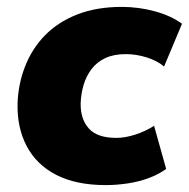

<svg xmlns="http://www.w3.org/2000/svg" viewBox="-20 -526 548 557"><path d="M287 11Q201 11 143.5 -18.5Q86 -48 57.5 -102Q29 -156 31 -227Q33 -283 53 -334Q73 -385 110.5 -423.5Q148 -462 204 -484Q260 -506 333 -506Q383 -506 430 -493Q477 -480 508 -457L456 -333Q436 -350 405.5 -359.5Q375 -369 345 -369Q310 -369 285.5 -357.5Q261 -346 245.5 -325.5Q230 -305 222.5 -279.5Q215 -254 214 -227Q213 -181 237.5 -153.5Q262 -126 317 -126Q343 -126 372.5 -135.5Q402 -145 427 -161L462 -36Q442 -21 413 -10Q384 1 351 6Q318 11 287 11Z"/></svg>

Font: Nunito Sans 11pt Black
Style: Italic
Weight: 900
Italic angle: -9°
Version: Version 3.101;gftools[0.9.27]